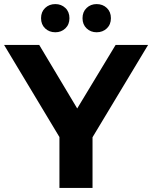

<svg xmlns="http://www.w3.org/2000/svg" viewBox="-34 -920 745 940"><path d="M257 0V-249L-14 -700H158L344 -389L532 -700H691L419 -248V0ZM237 -762Q207 -762 187 -781Q167 -800 167 -831Q167 -862 187 -881Q207 -900 237 -900Q266 -900 286 -881Q306 -862 306 -831Q306 -800 286 -781Q266 -762 237 -762ZM439 -762Q410 -762 390 -781Q370 -800 370 -831Q370 -862 390 -881Q410 -900 439 -900Q469 -900 489 -881Q509 -862 509 -831Q509 -800 489 -781Q469 -762 439 -762Z"/></svg>

Font: Montserrat
Style: Bold
Weight: 700
Designer: Julieta Ulanovsky
Foundry: Julieta Ulanovsky
Version: Version 9.000; ttfautohint (v1.8.4.7-5d5b)